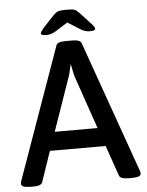

<svg xmlns="http://www.w3.org/2000/svg" viewBox="-58 -903 729 951"><g transform="rotate(-5 306.5 -427.0)"><path d="M9 -16Q9 -22 12 -32L244 -685Q250 -702 289 -702H324Q363 -702 369 -685L601 -31Q604 -22 604 -16Q604 2 559 2H541Q503 2 496 -15L443 -167H166L114 -15Q107 2 72 2H57Q9 2 9 -16ZM411 -259 320 -523Q316 -537 312.5 -556Q309 -575 307 -583H305Q297 -541 290 -523L198 -259ZM172 -750Q172 -754 175 -759Q178 -764 188 -776L241 -833Q253 -846 264 -851Q275 -856 297 -856H317Q340 -856 349.5 -852Q359 -848 373 -833L424 -778Q436 -765 439 -759.5Q442 -754 442 -750Q442 -740 415 -740Q391 -740 369 -754L307 -793L247 -755Q223 -740 199 -740Q172 -740 172 -750Z"/></g></svg>

Font: Asap-Medium
Style: Regular
Weight: 500
Designer: Pablo Cosgaya
Foundry: Omnibus-Type
Version: Version 2.000; ttfautohint (v1.8)